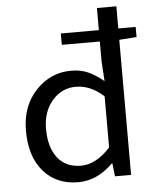

<svg xmlns="http://www.w3.org/2000/svg" viewBox="-56 -843 730 903"><g transform="rotate(-5 309.5 -391.5)"><path d="M435.5 -137.7V-378.9Q374 -435.5 303.7 -435.5Q237.3 -435.5 192.4 -383.3Q147.5 -331.1 147.5 -250Q147.5 -163.1 186.5 -113.3Q225.6 -63.5 296.9 -63.5Q368.2 -63.5 435.5 -137.7ZM609.4 -691.4V-643.6L527.3 -637.7V0H451.2L444.3 -61.5H441.4Q367.2 12.7 277.3 12.7Q174.8 12.7 113.8 -57.1Q52.7 -127 52.7 -250Q52.7 -366.2 122.1 -439.5Q191.4 -512.7 288.1 -512.7Q333 -512.7 367.7 -497.6Q402.3 -482.4 441.4 -450.2L435.5 -543V-637.7H255.9V-691.4H435.5V-795.9H527.3V-691.4Z"/></g></svg>

Font: irohakakuC Regular
Style: Regular
Weight: 400
Designer: [Source Han Sans]
Ryoko NISHIZUKA Ë•øÂ°öÊ∂ºÂ≠ê (kana & ideographs); Paul D. Hunt (Latin, Greek & Cyrillic); Wenlong ZHAN
Version: Version 1.001.20160904